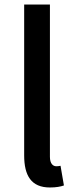

<svg xmlns="http://www.w3.org/2000/svg" viewBox="-20 -817 338 850"><path d="M201 13C229 13 249 9 263 4L248 -83C238 -81 234 -81 229 -81C215 -81 201 -92 201 -123V-797H87V-129C87 -40 118 13 201 13Z"/></svg>

Font: Noto Sans T Chinese Medium
Style: Regular
Weight: 500
Designer: Ryoko NISHIZUKA (kana & ideographs); Paul D. Hunt (Latin, Greek & Cyrillic); Wenlong ZHANG (bopomofo); Sandoll Communica
Foundry: Adobe Systems Incorporated
Version: Version 1.000;PS 1;hotconv 1.0.78;makeotf.lib2.5.61930